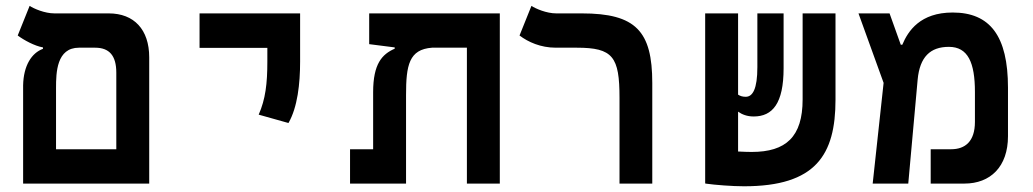

<svg xmlns="http://www.w3.org/2000/svg" viewBox="-20 -632 3556 661"><path d="M59.6 0H493.7V-434.6C493.7 -530.3 441.4 -585.9 354.5 -585.9H167.5C133.8 -585.9 96.7 -602.1 82 -611.8L41 -509.8C62.5 -493.7 99.6 -473.6 127.9 -468.8V-463.9C88.9 -449.7 61 -406.2 59.6 -338.4ZM252 -467.8H307.6C356.4 -467.8 380.4 -440.4 380.4 -381.8V-118.2H172.9V-329.1C172.9 -382.3 174.8 -467.8 252 -467.8Z M973.1 -208.5C1004.4 -262.7 1013.2 -344.2 1013.2 -419.9V-585.9H667V-467.3H900.4V-419.9C900.4 -344.2 894 -290.5 870.6 -237.3Z M1700.7 0V-585.9H1251V-480L1338.9 -468.8V-464.4C1295.4 -445.3 1264.6 -412.6 1264.6 -314.5V-118.2H1185.1V0H1377.9V-305.2C1377.9 -407.7 1388.2 -461.9 1467.3 -467.8H1587.4V0Z M2225.6 -346.2C2225.6 -524.9 2168.9 -585.9 1982.9 -585.9H1895C1861.3 -585.9 1824.2 -602.1 1809.6 -611.8L1768.6 -509.8C1798.3 -487.3 1841.3 -467.8 1893.6 -467.8H1965.8C2090.3 -467.8 2112.8 -436.5 2112.8 -294.9V0H2225.6Z M2541.5 9.3C2788.6 9.3 2856.4 -98.6 2856.4 -289.1V-585.9H2743.2V-289.6C2743.2 -161.1 2686 -108.9 2567.9 -108.9C2556.6 -108.9 2539.6 -109.4 2521 -110.4V-247.6C2534.7 -237.8 2552.2 -231 2574.7 -231C2639.6 -231 2677.7 -275.9 2677.7 -397V-585.9H2587.4V-400.9C2587.4 -325.7 2571.3 -298.8 2547.4 -298.8C2536.6 -298.8 2528.3 -301.3 2521 -306.2V-585.9H2407.7V-0.5H2408.7V0C2442.9 4.9 2501.5 9.3 2541.5 9.3Z M2984.4 0H3106.9L3139.2 -357.9C3146.5 -436 3182.6 -470.7 3246.6 -470.7C3312.5 -470.7 3336.4 -416.5 3336.4 -315.4V-212.4C3336.4 -145.5 3303.2 -118.2 3254.4 -118.2H3184.1V0H3300.3C3389.2 0 3450.2 -57.6 3450.2 -163.1V-330.1C3450.2 -508.3 3388.2 -588.9 3259.8 -588.9C3148.4 -588.9 3106.4 -525.9 3086.4 -478H3081.1L3042.5 -585.9H2935.5L3022 -346.7Z"/></svg>

Font: Cascadia Mono SemiBold
Style: Regular
Weight: 600
Monospace: yes
Designer: Aaron Bell
Foundry: Saja Typeworks
Version: Version 2404.023